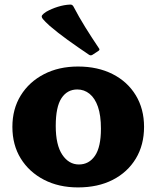

<svg xmlns="http://www.w3.org/2000/svg" viewBox="-20 -803 683 837"><path d="M320 14Q236 14 171.5 -19.5Q107 -53 70.5 -112Q34 -171 34 -250Q34 -328 70.5 -387Q107 -446 171.5 -479.5Q236 -513 320 -513Q406 -513 471 -480Q536 -447 572 -387.5Q608 -328 608 -250Q608 -171 572 -111.5Q536 -52 471.5 -19Q407 14 320 14ZM324 -86Q368 -86 394 -124Q420 -162 420 -242Q420 -300 407 -337.5Q394 -375 370.5 -394Q347 -413 317 -413Q273 -413 248 -375Q223 -337 223 -254Q223 -171 251.5 -128.5Q280 -86 324 -86ZM383 -564Q375 -559 367 -565Q318 -598 275 -629Q232 -660 197 -690Q175 -710 167 -720Q159 -730 163.5 -736.5Q168 -743 182 -752Q205 -765 232.5 -773.5Q260 -782 285 -783Q295 -784 300 -775Q324 -729 352 -684Q380 -639 411 -593Q417 -586 409 -581Z"/></svg>

Font: Hahmlet ExtraBold
Style: Regular
Weight: 800
Designer: Minjoo Ham & Mark Frömberg
Foundry: hypertype
Version: Version 1.002